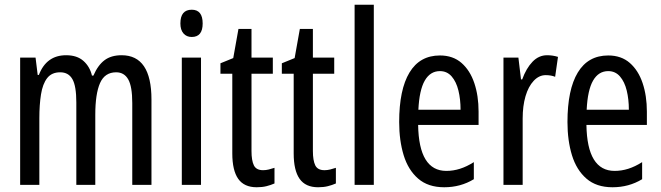

<svg xmlns="http://www.w3.org/2000/svg" viewBox="-20 -780 2789 810"><path d="M493 -547Q619 -547 619 -360V0H538V-345Q538 -415 521 -445Q504 -475 470 -475Q422 -475 402 -429.5Q382 -384 382 -296V0H302V-348Q302 -417 285.5 -446Q269 -475 234 -475Q198 -475 179 -450.5Q160 -426 153 -382Q146 -338 146 -281V0H65V-537H130L139 -464H144Q176 -547 259 -547Q305 -547 332 -523Q359 -499 368 -461H374Q393 -505 421 -526Q449 -547 493 -547Z M789 -739Q835 -739 835 -681Q835 -624 789 -624Q767 -624 754 -639Q741 -654 741 -681Q741 -739 789 -739ZM828 -537V0H747V-537Z M1090 -62Q1102 -62 1114 -65Q1126 -68 1138 -72V-6Q1122 1 1104 5.5Q1086 10 1063 10Q1010 10 985 -25.5Q960 -61 960 -133V-469H910V-513L964 -535L986 -658H1041V-537H1131V-469H1041V-143Q1041 -103 1051 -82.5Q1061 -62 1090 -62Z M1349 -62Q1361 -62 1373 -65Q1385 -68 1397 -72V-6Q1381 1 1363 5.5Q1345 10 1322 10Q1269 10 1244 -25.5Q1219 -61 1219 -133V-469H1169V-513L1223 -535L1245 -658H1300V-537H1390V-469H1300V-143Q1300 -103 1310 -82.5Q1320 -62 1349 -62Z M1557 0H1476V-760H1557Z M1836 -546Q1891 -546 1927 -514.5Q1963 -483 1981 -429.5Q1999 -376 1999 -309V-253H1744Q1747 -59 1863 -59Q1892 -59 1920.5 -68Q1949 -77 1979 -96V-24Q1923 10 1854 10Q1786 10 1744 -26.5Q1702 -63 1683 -125Q1664 -187 1664 -265Q1664 -402 1707.5 -474Q1751 -546 1836 -546ZM1836 -480Q1795 -480 1772 -440Q1749 -400 1745 -317H1923Q1923 -361 1914 -398Q1905 -435 1885.5 -457.5Q1866 -480 1836 -480Z M2288 -547Q2312 -547 2334 -540L2322 -456Q2305 -463 2282 -463Q2254 -463 2231.5 -439Q2209 -415 2197 -374Q2185 -333 2185 -280V0H2104V-537H2167L2178 -445H2183Q2200 -492 2226.5 -519.5Q2253 -547 2288 -547Z M2546 -546Q2601 -546 2637 -514.5Q2673 -483 2691 -429.5Q2709 -376 2709 -309V-253H2454Q2457 -59 2573 -59Q2602 -59 2630.5 -68Q2659 -77 2689 -96V-24Q2633 10 2564 10Q2496 10 2454 -26.5Q2412 -63 2393 -125Q2374 -187 2374 -265Q2374 -402 2417.5 -474Q2461 -546 2546 -546ZM2546 -480Q2505 -480 2482 -440Q2459 -400 2455 -317H2633Q2633 -361 2624 -398Q2615 -435 2595.5 -457.5Q2576 -480 2546 -480Z"/></svg>

Font: Noto Sans Bengali UI ExtraCondensed
Style: Regular
Weight: 400
Width: 2
Designer: Jelle Bosma - Monotype Design Team
Foundry: Monotype Imaging Inc.
Version: Version 2.003; ttfautohint (v1.8.4.7-5d5b)